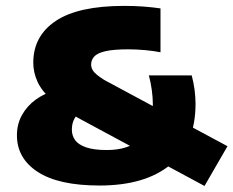

<svg xmlns="http://www.w3.org/2000/svg" viewBox="-20 -623 792 652"><path d="M674.5 8.5 256.5 -216.5Q193 -250 157.5 -281.8Q122 -313.5 107.5 -345.2Q93 -377 93 -410Q93 -501 169.5 -552Q246 -603 401.5 -603Q436.5 -603 466.8 -600.8Q497 -598.5 525 -594.5V-445.5Q502.5 -450 472.8 -452.8Q443 -455.5 416 -455.5Q365 -455.5 337.5 -449Q310 -442.5 299.8 -430.8Q289.5 -419 289.5 -404Q289.5 -394.5 294 -386.2Q298.5 -378 308.2 -369.8Q318 -361.5 334 -351.5L752.5 -126.5ZM318 7Q179.5 7 108.5 -39Q37.5 -85 37.5 -163.5Q37.5 -202 55 -233Q72.5 -264 102 -285.2Q131.5 -306.5 167 -315L260 -252Q243 -237.5 233.5 -221.2Q224 -205 224 -183Q224 -162.5 235.2 -147Q246.5 -131.5 272.8 -122.5Q299 -113.5 343 -113.5Q416.5 -113.5 457.8 -151Q499 -188.5 499 -269.5Q499 -291.5 495.5 -317.2Q492 -343 485.5 -367H631Q637.5 -343 640.8 -318Q644 -293 644 -271Q644 -133.5 558.2 -63.2Q472.5 7 318 7Z"/></svg>

Font: Encode Sans SC SemiExpanded ExtraBold
Style: Regular
Weight: 800
Width: 6
Designer: Multiple Designers
Foundry: Impallari Type
Version: Version 3.002